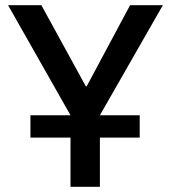

<svg xmlns="http://www.w3.org/2000/svg" viewBox="-20 -718 657 738"><path d="M251 0V-189H97V-275H251L11 -698H139L310 -386H313L480 -698H606L364 -275H517V-189H364V0Z"/></svg>

Font: IBM Plex Sans Medium
Style: Regular
Weight: 500
Designer: Mike Abbink, Paul van der Laan, Pieter van Rosmalen
Foundry: Bold Monday
Version: Version 3.201